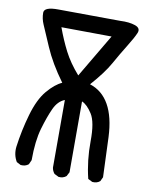

<svg xmlns="http://www.w3.org/2000/svg" viewBox="-84 -807 667 862"><g transform="rotate(10 250.0 -376.0)"><path d="M243 -6 223 -16Q213 -28 211 -43V-351Q180 -339 162.5 -301Q145 -263 128 -205Q111 -147 111 -59L102 -39Q88 -27 66 -29L47 -39Q29 -69 33 -106Q43 -182 64.5 -256.5Q86 -331 120 -371Q154 -411 186 -425Q129 -503 99 -573Q69 -643 58 -668Q47 -693 47 -720Q47 -747 113 -746L394 -744Q435 -746 462.5 -736.5Q490 -727 480 -703.5Q470 -680 444.5 -639Q419 -598 392.5 -550.5Q366 -503 310 -440Q367 -422 398 -367Q429 -312 433 -221Q437 -130 440 -39L431 -20Q417 -8 396 -10L376 -20Q356 -101 357 -188.5Q358 -276 335 -312Q312 -348 288 -358V-35L278 -16Q264 -4 243 -6ZM368 -668 139 -670Q159 -615 183.5 -567Q208 -519 251 -470Z"/></g></svg>

Font: NaniFont Regular
Style: Regular
Weight: 400
Designer: Nanigashitei
Version: Version 1.036